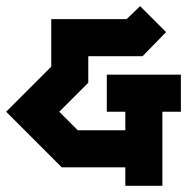

<svg xmlns="http://www.w3.org/2000/svg" viewBox="-46 -542 606 622"><path d="M408 -522 492 -438 416 -360H240V-274L146 -180L206 -120H360V-180H300V-300H540V-180H480V60H360V0H154L-26 -180L120 -326V-480H364Z"/></svg>

Font: SOV_raksil
Style: bold
Weight: 700
Version: Version 1.00